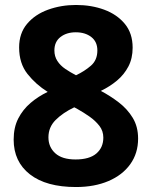

<svg xmlns="http://www.w3.org/2000/svg" viewBox="-20 -743 612 773"><path d="M286 -723Q348 -723 399.5 -704Q451 -685 482.5 -647Q514 -609 514 -551Q514 -508 497 -475.5Q480 -443 451.5 -419Q423 -395 386 -377Q424 -357 458.5 -330.5Q493 -304 514.5 -268.5Q536 -233 536 -185Q536 -126 504.5 -82Q473 -38 416.5 -14Q360 10 286 10Q166 10 100.5 -41Q35 -92 35 -181Q35 -230 53.5 -266Q72 -302 103 -328.5Q134 -355 172 -373Q124 -403 90.5 -445.5Q57 -488 57 -552Q57 -609 89 -647Q121 -685 173.5 -704Q226 -723 286 -723ZM175 -190Q175 -151 202.5 -126Q230 -101 284 -101Q340 -101 368 -125Q396 -149 396 -189Q396 -216 380 -236.5Q364 -257 340.5 -273.5Q317 -290 292 -304L279 -311Q233 -289 204 -260Q175 -231 175 -190ZM285 -613Q248 -613 223.5 -594Q199 -575 199 -540Q199 -516 211 -497.5Q223 -479 243 -465.5Q263 -452 286 -440Q320 -456 346 -478.5Q372 -501 372 -540Q372 -575 347.5 -594Q323 -613 285 -613Z"/></svg>

Font: Noto Sans Javanese
Style: Regular
Weight: 400
Designer: Monotype Design Team
Foundry: Monotype Imaging Inc.
Version: Version 2.004